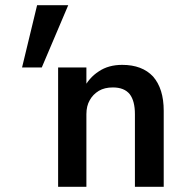

<svg xmlns="http://www.w3.org/2000/svg" viewBox="-20 -720 720 740"><path d="M313 0V-460H204V0ZM500 -280V0H611V-293Q611 -378 570 -425Q528 -470 451 -470Q398 -470 361 -445Q322 -420 301 -376Q279 -333 279 -278L313 -280Q313 -312 326 -334Q338 -356 361 -370Q383 -383 415 -383Q459 -383 480 -357Q500 -331 500 -280ZM243 -700H123L65 -460H141Z"/></svg>

Font: NM-font
Style: Medium
Weight: 500
Designer: ""
Foundry: ""
Version: ""